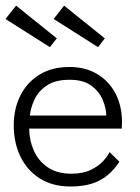

<svg xmlns="http://www.w3.org/2000/svg" viewBox="-23 -666 510 698"><path d="M83 -198.5Q83.5 -155.5 100.2 -118Q117 -80.5 151 -57.5Q185 -34.5 236.5 -34.5Q278.5 -34.5 306.8 -48.2Q335 -62 351.8 -80.2Q368.5 -98.5 375.5 -113L411 -78Q392.5 -49.5 368.2 -29.2Q344 -9 311.2 1.5Q278.5 12 233.5 12Q168 12 121.8 -17.2Q75.5 -46.5 51.2 -97Q27 -147.5 27 -210.5Q27 -270.5 51 -318.5Q75 -366.5 120.2 -394.5Q165.5 -422.5 229.5 -422.5Q287.5 -422.5 330.2 -397Q373 -371.5 396.8 -326.2Q420.5 -281 420.5 -221Q420.5 -216.5 420.2 -209.5Q420 -202.5 419.5 -198.5ZM363.5 -246Q363 -273 350.2 -303.2Q337.5 -333.5 308.8 -354.8Q280 -376 230 -376Q178 -376 147.2 -355.2Q116.5 -334.5 102.5 -304.5Q88.5 -274.5 85.5 -246ZM333.5 -494.5 172 -597 210 -645.5 358 -526.5ZM158.5 -494.5 -3 -597 35.5 -645.5 183.5 -526.5Z"/></svg>

Font: League Spartan Thin Light
Style: Regular
Weight: 300
Version: Version 2.002